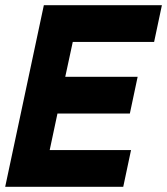

<svg xmlns="http://www.w3.org/2000/svg" viewBox="-37 -720 644 740"><path d="M-17 0 132 -700H587L557 -558.5H243.5L214.5 -424H493.5L463.5 -282.5H184.5L154.5 -141.5H468L438 0ZM70.5 -71H388H70.5L130.5 -353.5H413H130.5L189.5 -629.5H507H189.5Z"/></svg>

Font: Tourney Black
Style: Italic
Weight: 900
Italic angle: -12°
Version: Version 1.015